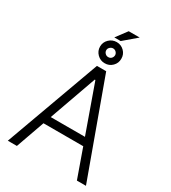

<svg xmlns="http://www.w3.org/2000/svg" viewBox="-242 -1155 1139 1277"><g transform="rotate(30 328.0 -516.5)"><path d="M97.7 0H28.1L292.6 -727.3H363.6L628.2 0H558.6L480.8 -219.1H175.4ZM196.7 -278.8H459.5L330.6 -641H325.6ZM328.1 -768.1Q294.7 -767.8 270.4 -791.7Q246.1 -815.7 246.1 -849.4Q246.1 -883.2 270.4 -906.8Q294.7 -930.4 328.1 -930.4Q362.2 -930.4 386 -906.8Q409.8 -883.2 409.4 -849.4Q409.8 -815.7 386 -791.7Q362.2 -767.8 328.1 -768.1ZM297.9 -949.2 360.4 -1032.7H444.6L346.6 -949.2ZM328.1 -815.3Q342.7 -815 352.1 -825.1Q361.5 -835.2 361.9 -849.4Q361.5 -861.9 352.1 -871.8Q342.7 -881.7 328.1 -882.1Q314.3 -881.7 304.2 -871.8Q294 -861.9 294 -849.4Q294 -835.2 304.2 -825.1Q314.3 -815 328.1 -815.3Z"/></g></svg>

Font: Inter UI Light
Style: Regular
Weight: 300
Designer: Rasmus Andersson
Foundry: rsms
Version: 3.2;8d6f07862